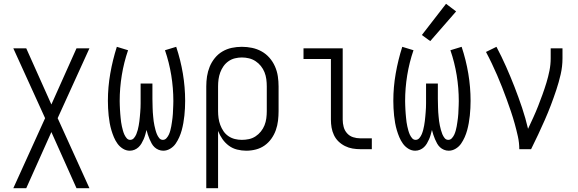

<svg xmlns="http://www.w3.org/2000/svg" viewBox="-20 -784 3040 1009"><path d="M50 205H118L250 -90L382 205H450L283 -163L450 -530H382L250 -235L118 -530H50L217 -163Z M662 8Q675 8 687 3Q699 -2 708 -10.5Q717 -19 723.5 -30Q730 -41 735 -52.5Q740 -64 743.5 -76.5Q747 -89 750 -101Q753 -89 757 -76.5Q761 -64 766 -52.5Q771 -41 777 -30Q783 -19 792 -10.5Q801 -2 813 3Q825 8 838 8Q857 8 874.5 -2.5Q892 -13 903 -29Q914 -45 922 -63Q930 -81 935 -99.5Q940 -118 943.5 -137.5Q947 -157 949 -176.5Q951 -196 952 -215.5Q953 -235 953 -254Q953 -326 941 -397.5Q929 -469 906 -538L847 -520Q869 -456 880 -388.5Q891 -321 891 -253Q891 -242 890.5 -231Q890 -220 889.5 -208.5Q889 -197 888.5 -186Q888 -175 886.5 -164Q885 -153 883.5 -142Q882 -131 880 -120Q878 -109 875 -98Q872 -87 867.5 -77Q863 -67 855 -58Q847 -49 836 -49Q824 -49 816.5 -58.5Q809 -68 804.5 -79Q800 -90 797 -101.5Q794 -113 791.5 -124.5Q789 -136 787.5 -147.5Q786 -159 785 -171Q784 -183 783 -194.5Q782 -206 782 -218Q782 -230 781.5 -241.5Q781 -253 781 -265V-345H719V-265Q719 -253 719 -241.5Q719 -230 718.5 -218Q718 -206 717 -194.5Q716 -183 715 -171Q714 -159 712.5 -147.5Q711 -136 709 -124.5Q707 -113 704 -101.5Q701 -90 696.5 -79Q692 -68 684 -58.5Q676 -49 664 -49Q653 -49 645.5 -58Q638 -67 633.5 -77Q629 -87 626 -98Q623 -109 620.5 -120Q618 -131 616.5 -142Q615 -153 614 -164Q613 -175 612 -186Q611 -197 610.5 -208.5Q610 -220 609.5 -231Q609 -242 609 -253Q609 -321 620 -388.5Q631 -456 653 -520L594 -538Q572 -469 559.5 -397.5Q547 -326 547 -254Q547 -235 548 -215.5Q549 -196 551 -176.5Q553 -157 556.5 -137.5Q560 -118 565.5 -99.5Q571 -81 578.5 -63Q586 -45 597.5 -29Q609 -13 626 -2.5Q643 8 662 8Z M1064 205H1126V-96Q1135 -73 1149 -53Q1163 -33 1182.5 -18.5Q1202 -4 1226 2Q1250 8 1274 8Q1300 8 1325 1.5Q1350 -5 1370.5 -19.5Q1391 -34 1406 -55Q1421 -76 1429.5 -100Q1438 -124 1441 -149.5Q1444 -175 1444 -200V-330Q1444 -357 1440 -383.5Q1436 -410 1425 -435Q1414 -460 1396 -480.5Q1378 -501 1354.5 -514Q1331 -527 1304.5 -532.5Q1278 -538 1251 -538Q1224 -538 1198 -532.5Q1172 -527 1149 -513.5Q1126 -500 1109 -479Q1092 -458 1082 -433.5Q1072 -409 1068 -383Q1064 -357 1064 -330ZM1251 -49Q1232 -49 1214 -53.5Q1196 -58 1180.5 -68.5Q1165 -79 1154.5 -94.5Q1144 -110 1137.5 -127.5Q1131 -145 1128.5 -163.5Q1126 -182 1126 -200V-330Q1126 -349 1128.5 -367.5Q1131 -386 1137.5 -403.5Q1144 -421 1154.5 -436Q1165 -451 1180.5 -462Q1196 -473 1214.5 -477.5Q1233 -482 1251 -482Q1270 -482 1288.5 -477.5Q1307 -473 1323 -462.5Q1339 -452 1351 -437Q1363 -422 1370 -404.5Q1377 -387 1379.5 -368Q1382 -349 1382 -330V-200Q1382 -181 1379.5 -162Q1377 -143 1370 -125.5Q1363 -108 1351 -93Q1339 -78 1323 -67.5Q1307 -57 1288.5 -53Q1270 -49 1251 -49Z M1874 0H1934V-57H1874Q1854 -57 1835.5 -63Q1817 -69 1804 -83.5Q1791 -98 1786 -117Q1781 -136 1781 -155V-530H1575V-474H1719V-155Q1719 -134 1722.5 -113.5Q1726 -93 1735 -74Q1744 -55 1759 -40.5Q1774 -26 1793 -16.5Q1812 -7 1832.5 -3.5Q1853 0 1874 0Z M2162 8Q2175 8 2187 3Q2199 -2 2208 -10.5Q2217 -19 2223.5 -30Q2230 -41 2235 -52.5Q2240 -64 2243.5 -76.5Q2247 -89 2250 -101Q2253 -89 2257 -76.5Q2261 -64 2266 -52.5Q2271 -41 2277 -30Q2283 -19 2292 -10.5Q2301 -2 2313 3Q2325 8 2338 8Q2357 8 2374.5 -2.5Q2392 -13 2403 -29Q2414 -45 2422 -63Q2430 -81 2435 -99.5Q2440 -118 2443.5 -137.5Q2447 -157 2449 -176.5Q2451 -196 2452 -215.5Q2453 -235 2453 -254Q2453 -326 2441 -397.5Q2429 -469 2406 -538L2347 -520Q2369 -456 2380 -388.5Q2391 -321 2391 -253Q2391 -242 2390.5 -231Q2390 -220 2389.5 -208.5Q2389 -197 2388.5 -186Q2388 -175 2386.5 -164Q2385 -153 2383.5 -142Q2382 -131 2380 -120Q2378 -109 2375 -98Q2372 -87 2367.5 -77Q2363 -67 2355 -58Q2347 -49 2336 -49Q2324 -49 2316.5 -58.5Q2309 -68 2304.5 -79Q2300 -90 2297 -101.5Q2294 -113 2291.5 -124.5Q2289 -136 2287.5 -147.5Q2286 -159 2285 -171Q2284 -183 2283 -194.5Q2282 -206 2282 -218Q2282 -230 2281.5 -241.5Q2281 -253 2281 -265V-345H2219V-265Q2219 -253 2219 -241.5Q2219 -230 2218.5 -218Q2218 -206 2217 -194.5Q2216 -183 2215 -171Q2214 -159 2212.5 -147.5Q2211 -136 2209 -124.5Q2207 -113 2204 -101.5Q2201 -90 2196.5 -79Q2192 -68 2184 -58.5Q2176 -49 2164 -49Q2153 -49 2145.5 -58Q2138 -67 2133.5 -77Q2129 -87 2126 -98Q2123 -109 2120.5 -120Q2118 -131 2116.5 -142Q2115 -153 2114 -164Q2113 -175 2112 -186Q2111 -197 2110.5 -208.5Q2110 -220 2109.5 -231Q2109 -242 2109 -253Q2109 -321 2120 -388.5Q2131 -456 2153 -520L2094 -538Q2072 -469 2059.5 -397.5Q2047 -326 2047 -254Q2047 -235 2048 -215.5Q2049 -196 2051 -176.5Q2053 -157 2056.5 -137.5Q2060 -118 2065.5 -99.5Q2071 -81 2078.5 -63Q2086 -45 2097.5 -29Q2109 -13 2126 -2.5Q2143 8 2162 8ZM2241 -568 2377 -724 2324 -764 2197 -600Z M2709 0H2771Q2790 -38 2808 -76.5Q2826 -115 2843 -153.5Q2860 -192 2875 -231.5Q2890 -271 2903.5 -311.5Q2917 -352 2926.5 -393.5Q2936 -435 2936 -477V-530H2874V-477Q2874 -445 2867.5 -412.5Q2861 -380 2851.5 -349Q2842 -318 2831 -287.5Q2820 -257 2808 -226.5Q2796 -196 2782.5 -166.5Q2769 -137 2755 -107Q2742 -163 2723.5 -218Q2705 -273 2684 -327Q2663 -381 2639.5 -434Q2616 -487 2589 -538L2534 -511Q2550 -481 2564.5 -450.5Q2579 -420 2592.5 -389Q2606 -358 2618.5 -326Q2631 -294 2642.5 -262.5Q2654 -231 2665 -198.5Q2676 -166 2685 -133.5Q2694 -101 2701.5 -67.5Q2709 -34 2709 0Z"/></svg>

Font: Iosevka SS09 Light
Style: Regular
Weight: 300
Monospace: yes
Designer: Belleve Invis
Foundry: Belleve Invis
Version: Version 5.2.1; ttfautohint (v1.8.3)